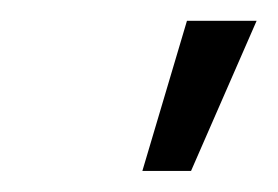

<svg xmlns="http://www.w3.org/2000/svg" viewBox="-20 -762 265 183"><path d="M115.7 -599.1 158.2 -742.2H224.6L162.1 -599.1Z"/></svg>

Font: Inter 24pt Light
Style: Italic
Weight: 300
Italic angle: -9.3988°
Designer: Rasmus Andersson
Foundry: rsms
Version: Version 4.001;git-66647c0bb